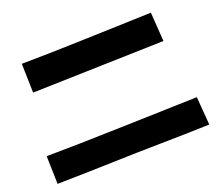

<svg xmlns="http://www.w3.org/2000/svg" viewBox="-111 -889 1129 981"><g transform="rotate(-20 453.5 -398.5)"><path d="M84 -708Q219 -709 445.5 -716.5Q672 -724 793 -728L804 -570Q755 -568 444 -560Q211 -554 88 -550ZM42 -221Q187 -222 461.5 -230Q736 -238 866 -242L878 -89Q825 -86 477 -80Q177 -71 46 -69Z"/></g></svg>

Font: KN Bobohei
Style: Bold
Weight: 700
Designer: Kingnam Type Foundry
Version: Version 1.710;March 18, 2023